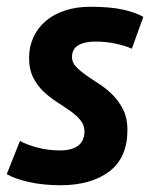

<svg xmlns="http://www.w3.org/2000/svg" viewBox="-21 -534 444 568"><path d="M38 -117Q58 -106 89.5 -97.5Q121 -89 156 -89Q191 -89 209.5 -102.5Q228 -116 229 -144Q229 -164 217 -178.5Q205 -193 186.5 -206Q168 -219 147 -232.5Q126 -246 107.5 -263.5Q89 -281 77 -305Q65 -329 65 -363Q65 -396 78 -424Q91 -452 114.5 -472Q138 -492 171.5 -503Q205 -514 247 -514Q305 -514 343 -505.5Q381 -497 403 -484L369 -390Q349 -399 320.5 -405Q292 -411 261 -411Q229 -411 210.5 -400Q192 -389 192 -365Q192 -349 204 -336.5Q216 -324 234.5 -311Q253 -298 274 -284.5Q295 -271 313.5 -252Q332 -233 344 -208.5Q356 -184 356 -150Q356 -67 302 -26.5Q248 14 158 14Q107 14 64.5 4.5Q22 -5 -1 -19Z"/></svg>

Font: PT Sans
Style: Bold Italic
Weight: 700
Italic angle: -12°
Designer: A.Korolkova, O.Umpeleva, V.Yefimov
Foundry: ParaType Ltd
Version: Version 2.003W OFL